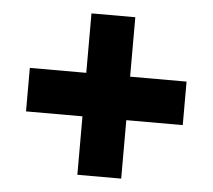

<svg xmlns="http://www.w3.org/2000/svg" viewBox="-42 -642 638 576"><g transform="rotate(5 277.0 -354.0)"><path d="M343 -418V-597H211V-418H41V-287H211V-111H343V-287H513V-418Z"/></g></svg>

Font: Noto Sans Arabic UI SmCn Bk
Style: Regular
Weight: 900
Width: 4
Designer: Monotype Design Team, Nadine Chahine and Nizar Qandah
Foundry: Monotype Imaging Inc.
Version: Version 2.010